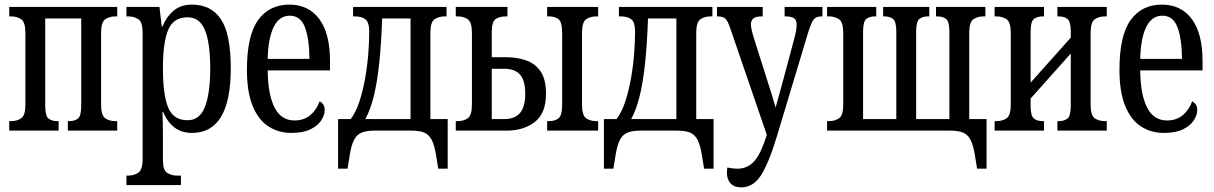

<svg xmlns="http://www.w3.org/2000/svg" viewBox="-20 -566 5261 832"><path d="M20 0V-41H27Q54 -41 72 -53.5Q90 -66 90 -113V-423Q90 -470 72 -482.5Q54 -495 27 -495H20V-536H488V-495H481Q454 -495 436 -482.5Q418 -470 418 -423V-113Q418 -66 436 -53.5Q454 -41 481 -41H488V0H274V-41H279Q303 -41 317.5 -52Q332 -63 332 -108V-486H176V-108Q176 -63 190.5 -52Q205 -41 229 -41H234V0Z M528 236V195H535Q560 195 579 182.5Q598 170 598 123V-423Q598 -470 580 -482.5Q562 -495 535 -495H528V-536H671L681 -451H684Q701 -493 732 -519.5Q763 -546 812 -546Q895 -546 937.5 -482.5Q980 -419 980 -270Q980 10 812 10Q766 10 735 -14.5Q704 -39 687 -81H684Q685 -59 685.5 -30.5Q686 -2 686 33V128Q686 172 705 183.5Q724 195 747 195H764V236ZM793 -45Q846 -45 868.5 -104Q891 -163 891 -270Q891 -378 868.5 -434.5Q846 -491 793 -491Q731 -491 708.5 -436Q686 -381 686 -270Q686 -156 708.5 -100.5Q731 -45 793 -45Z M1242 10Q1187 10 1143.5 -18Q1100 -46 1075 -106.5Q1050 -167 1050 -264Q1050 -411 1098 -478.5Q1146 -546 1234 -546Q1317 -546 1363.5 -483.5Q1410 -421 1410 -302V-261H1140Q1141 -157 1169.5 -100.5Q1198 -44 1256 -44Q1297 -44 1324.5 -67Q1352 -90 1365 -127Q1376 -121 1381.5 -112Q1387 -103 1387 -89Q1387 -68 1372.5 -45Q1358 -22 1326 -6Q1294 10 1242 10ZM1321 -311Q1320 -400 1301 -449Q1282 -498 1236 -498Q1190 -498 1166 -449Q1142 -400 1140 -311Z M1445 165V-50H1500Q1523 -81 1538 -127.5Q1553 -174 1562.5 -228Q1572 -282 1576 -334.5Q1580 -387 1580 -430Q1580 -468 1564.5 -481.5Q1549 -495 1517 -495H1510V-536H1915V-495H1908Q1881 -495 1863 -482.5Q1845 -470 1845 -423V-50H1920V165H1879L1870 109Q1863 64 1851 40.5Q1839 17 1818 8.5Q1797 0 1761 0H1604Q1569 0 1547.5 8.5Q1526 17 1514 40.5Q1502 64 1495 109L1486 165ZM1563 -50H1759V-486H1636Q1632 -372 1623 -289Q1614 -206 1599.5 -148Q1585 -90 1563 -50Z M2351 0V-41H2358Q2385 -41 2400.5 -53.5Q2416 -66 2416 -113V-423Q2416 -470 2400.5 -482.5Q2385 -495 2358 -495H2351V-536H2572V-495H2565Q2538 -495 2520 -482.5Q2502 -470 2502 -423V-113Q2502 -66 2520 -53.5Q2538 -41 2565 -41H2572V0ZM1955 0V-41H1962Q1989 -41 2007 -53.5Q2025 -66 2025 -113V-423Q2025 -470 2007 -482.5Q1989 -495 1962 -495H1955V-536H2179V-495H2174Q2146 -495 2128.5 -484Q2111 -473 2111 -428V-318H2175Q2222 -318 2261 -304Q2300 -290 2323 -256Q2346 -222 2346 -160Q2346 -75 2297.5 -37.5Q2249 0 2175 0ZM2111 -50H2165Q2211 -50 2233.5 -76.5Q2256 -103 2256 -160Q2256 -217 2233.5 -242.5Q2211 -268 2165 -268H2111Z M2597 165V-50H2652Q2675 -81 2690 -127.5Q2705 -174 2714.5 -228Q2724 -282 2728 -334.5Q2732 -387 2732 -430Q2732 -468 2716.5 -481.5Q2701 -495 2669 -495H2662V-536H3067V-495H3060Q3033 -495 3015 -482.5Q2997 -470 2997 -423V-50H3072V165H3031L3022 109Q3015 64 3003 40.5Q2991 17 2970 8.5Q2949 0 2913 0H2756Q2721 0 2699.5 8.5Q2678 17 2666 40.5Q2654 64 2647 109L2638 165ZM2715 -50H2911V-486H2788Q2784 -372 2775 -289Q2766 -206 2751.5 -148Q2737 -90 2715 -50Z M3192 246Q3162 246 3146 229Q3130 212 3130 181Q3130 176 3130.5 170.5Q3131 165 3132 160Q3144 162 3154.5 163.5Q3165 165 3175 165Q3214 165 3241.5 139.5Q3269 114 3291 53L3303 19L3145 -442Q3134 -475 3123.5 -485Q3113 -495 3090 -495H3087V-536H3285V-495H3282Q3254 -495 3244 -485.5Q3234 -476 3234 -462Q3234 -449 3238 -432.5Q3242 -416 3249 -394L3301 -230Q3314 -190 3322.5 -162Q3331 -134 3341 -100Q3350 -132 3356 -154Q3362 -176 3370 -205L3423 -403Q3427 -418 3429.5 -432Q3432 -446 3432 -460Q3432 -480 3420 -487.5Q3408 -495 3383 -495H3380V-536H3544V-495H3542Q3527 -495 3517 -490.5Q3507 -486 3499 -470.5Q3491 -455 3481 -422L3348 20Q3312 140 3278 193Q3244 246 3192 246Z M4214 165 4205 109Q4198 64 4186 40.5Q4174 17 4153 8.5Q4132 0 4096 0H3564V-41H3571Q3598 -41 3616 -53.5Q3634 -66 3634 -113V-423Q3634 -470 3616 -482.5Q3598 -495 3571 -495H3564V-536H3777V-495H3772Q3748 -495 3734 -484Q3720 -473 3720 -428V-50H3864V-428Q3864 -473 3850 -484Q3836 -495 3812 -495H3807V-536H4007V-495H4002Q3978 -495 3964 -484Q3950 -473 3950 -428V-50H4094V-428Q4094 -473 4079.5 -484Q4065 -495 4041 -495H4036V-536H4250V-495H4243Q4216 -495 4198 -482.5Q4180 -470 4180 -423V-50H4255V165Z M4290 0V-41H4297Q4324 -41 4342 -53.5Q4360 -66 4360 -113V-423Q4360 -470 4342 -482.5Q4324 -495 4297 -495H4290V-536H4504V-495H4499Q4475 -495 4460.5 -484Q4446 -473 4446 -428V-208L4620 -403V-428Q4620 -473 4605.5 -484Q4591 -495 4567 -495H4562V-536H4776V-495H4769Q4742 -495 4724 -482.5Q4706 -470 4706 -423V-113Q4706 -66 4724 -53.5Q4742 -41 4769 -41H4776V0H4562V-41H4567Q4591 -41 4605.5 -52Q4620 -63 4620 -108V-334L4446 -139V-108Q4446 -63 4460.5 -52Q4475 -41 4499 -41H4504V0Z M5023 10Q4968 10 4924.5 -18Q4881 -46 4856 -106.5Q4831 -167 4831 -264Q4831 -411 4879 -478.5Q4927 -546 5015 -546Q5098 -546 5144.5 -483.5Q5191 -421 5191 -302V-261H4921Q4922 -157 4950.5 -100.5Q4979 -44 5037 -44Q5078 -44 5105.5 -67Q5133 -90 5146 -127Q5157 -121 5162.5 -112Q5168 -103 5168 -89Q5168 -68 5153.5 -45Q5139 -22 5107 -6Q5075 10 5023 10ZM5102 -311Q5101 -400 5082 -449Q5063 -498 5017 -498Q4971 -498 4947 -449Q4923 -400 4921 -311Z"/></svg>

Font: Noto Serif ExtraCondensed
Style: Regular
Weight: 400
Width: 2
Designer: Monotype Design Team
Foundry: Monotype Imaging Inc.
Version: Version 2.015